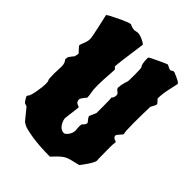

<svg xmlns="http://www.w3.org/2000/svg" viewBox="-233 -900 1038 1038"><g transform="rotate(45 286.0 -381.0)"><path d="M263 -269 252 -177Q255 -153 269.5 -134.5Q284 -116 304 -116Q314 -116 327 -133.5Q340 -151 340 -172Q338 -188 338 -202Q338 -216 341 -219Q357 -233 357 -246Q336 -271 336 -278L353 -318V-373Q353 -430 351 -435Q362 -442 362 -464Q362 -472 350 -480.5Q338 -489 338 -498Q341 -531 351 -557Q353 -561 353 -611.5Q353 -662 349 -666Q338 -677 338 -723Q338 -725 339 -728Q344 -733 390.5 -754.5Q437 -776 439.5 -776Q442 -776 453 -770Q464 -764 470 -764Q476 -764 480 -768Q484 -772 489.5 -772Q495 -772 497 -771Q552 -748 552 -740Q552 -735 541.5 -689Q531 -643 531 -610Q531 -605 541 -596Q551 -587 551 -581.5Q551 -576 543 -562Q535 -548 535 -547Q533 -488 533 -422Q533 -356 538 -343V-342Q538 -338 524.5 -324Q511 -310 511 -304Q511 -298 515.5 -292.5Q520 -287 525 -286Q538 -282 538 -279Q535 -267 535 -236Q535 -192 536 -152L537 -138Q537 -122 499 -70L486 -53Q424 -39 410 -32Q388 -23 353 15L342 27Q258 27 201 17.5Q144 8 129 -1L114 -10L60 -76L44 -81Q40 -82 30.5 -97Q21 -112 21 -115.5Q21 -119 24 -122Q34 -132 41 -173Q48 -214 48 -234.5Q48 -255 44 -259Q40 -263 40 -306L42 -362Q42 -389 28 -403Q28 -420 33.5 -427Q39 -434 44.5 -441.5Q50 -449 53 -452L58 -476Q58 -477 43 -492.5Q28 -508 28 -511Q28 -514 32 -525Q46 -558 46 -575Q46 -592 30.5 -659.5Q15 -727 15 -728Q15 -733 73.5 -761Q132 -789 145 -789Q167 -779 181 -779L203 -783Q219 -783 239 -774.5Q259 -766 269 -756Q245 -588 245 -566Q257 -557 257 -552L256 -530Q251 -464 251 -429Q251 -394 255 -376.5Q259 -359 259 -341Q234 -313 234 -303Q234 -293 238 -287Q242 -281 247 -279Q254 -276 262 -273Q263 -271 263 -269Z"/></g></svg>

Font: Piedra
Style: Regular
Weight: 400
Designer: Angel Koziupa & Ale Paul
Foundry: Angel Koziupa and Alejandro Paul
Version: Version 1.000